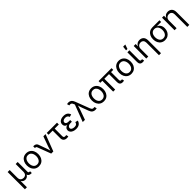

<svg xmlns="http://www.w3.org/2000/svg" viewBox="700 -3230 5904 5904"><g transform="rotate(-45 3652.0 -278.5)"><path d="M77.1 204.1V-545.9H165V-214.8Q165 -138.2 203.6 -104Q242.2 -69.8 297.4 -69.8Q353 -69.8 389.6 -104.2Q426.3 -138.7 426.3 -214.8V-545.9H514.2V-123.5Q514.2 -96.7 525.9 -86.2Q537.6 -75.7 566.9 -75.7H581.1V0H563.5Q453.6 0 432.6 -82Q418.5 -46.9 394.8 -27.3Q371.1 -7.8 345 0Q318.8 7.8 296.9 7.8Q265.6 7.8 226.8 -9.3Q188 -26.4 165 -73.7V204.1Z M885.3 11.7Q811 11.7 755.1 -23.4Q699.2 -58.6 668 -122.1Q636.7 -185.5 636.7 -269.5Q636.7 -355 668 -418.7Q699.2 -482.4 755.1 -517.6Q811 -552.7 885.3 -552.7Q960 -552.7 1016.1 -517.6Q1072.3 -482.4 1103.5 -418.7Q1134.8 -355 1134.8 -269.5Q1134.8 -185.5 1103.5 -122.1Q1072.3 -58.6 1016.1 -23.4Q960 11.7 885.3 11.7ZM885.3 -66.9Q940.4 -66.9 976.1 -95.2Q1011.7 -123.5 1028.8 -169.7Q1045.9 -215.8 1045.9 -269.5Q1045.9 -323.7 1028.8 -370.4Q1011.7 -417 976.1 -445.6Q940.4 -474.1 885.3 -474.1Q830.6 -474.1 795.4 -445.6Q760.3 -417 743.2 -370.6Q726.1 -324.2 726.1 -269.5Q726.1 -215.8 743.2 -169.7Q760.3 -123.5 795.4 -95.2Q830.6 -66.9 885.3 -66.9Z M1425.8 0 1259.8 -436.5Q1252 -458 1239.5 -466.1Q1227.1 -474.1 1204.6 -474.1H1192.4V-549.8H1207Q1258.3 -549.8 1292 -530.5Q1325.7 -511.2 1340.8 -469.2L1429.7 -222.2Q1442.4 -186.5 1452.4 -151.1Q1462.4 -115.7 1472.2 -81.5Q1481.4 -115.7 1491.5 -151.1Q1501.5 -186.5 1514.2 -222.2L1630.9 -545.9H1726.6L1518.1 0Z M2106.9 6.8Q2036.1 6.8 1996.6 -30.5Q1957 -67.9 1957 -134.8V-467.3H1777.3V-545.9H2223.6V-467.3H2044.9V-141.6Q2044.9 -105 2059.8 -88.1Q2074.7 -71.3 2108.9 -71.3Q2117.7 -71.3 2130.6 -73.2Q2143.6 -75.2 2154.3 -77.1L2171.9 -2.9Q2144 6.8 2106.9 6.8Z M2508.8 9.8Q2445.3 9.8 2394.8 -9.8Q2344.2 -29.3 2315.2 -64.7Q2286.1 -100.1 2286.1 -147.5Q2286.1 -170.4 2295.2 -194.8Q2304.2 -219.2 2327.9 -240.2Q2351.6 -261.2 2394.5 -272.9Q2354.5 -284.2 2333.5 -303.7Q2312.5 -323.2 2304.7 -346.4Q2296.9 -369.6 2296.9 -392.1Q2296.9 -467.8 2355.5 -510.3Q2414.1 -552.7 2507.3 -552.7Q2593.3 -552.7 2643.1 -517.1Q2692.9 -481.4 2710.9 -416.5L2627 -393.6Q2615.7 -431.6 2587.4 -453.4Q2559.1 -475.1 2506.8 -475.1Q2452.1 -475.1 2419.2 -451.7Q2386.2 -428.2 2386.2 -390.6Q2386.2 -357.9 2415.3 -337.4Q2444.3 -316.9 2502.4 -316.9H2567.9V-243.2H2502.4Q2445.3 -243.2 2412.1 -217Q2378.9 -190.9 2378.9 -153.3Q2378.9 -115.7 2415.3 -92.3Q2451.7 -68.8 2512.7 -68.8Q2571.3 -68.8 2597.4 -92Q2623.5 -115.2 2634.3 -159.7L2720.7 -140.1Q2705.1 -71.3 2652.8 -30.8Q2600.6 9.8 2508.8 9.8Z M2796.9 0 3006.3 -550.8 2995.1 -580.1Q2972.7 -638.2 2945.1 -651.1Q2917.5 -664.1 2876 -654.8L2867.2 -652.8L2844.7 -729Q2853 -732.9 2871.1 -736.1Q2889.2 -739.3 2909.2 -739.3Q2965.8 -739.3 3006.3 -709.2Q3046.9 -679.2 3072.3 -612.8L3249.5 -147.9Q3271.5 -90.3 3299.3 -76.7Q3327.1 -63 3368.7 -72.3L3377.4 -74.2L3399.9 1.5Q3392.1 4.9 3374.8 8.3Q3357.4 11.7 3335.4 11.7Q3279.3 11.7 3238.8 -18.3Q3198.2 -48.3 3173.3 -114.7L3095.2 -323.7Q3081.5 -360.8 3071.3 -395.5Q3061 -430.2 3051.3 -464.8Q3042 -430.7 3032 -395.3Q3022 -359.9 3009.3 -323.7L2893.1 0Z M3711.4 11.7Q3637.2 11.7 3581.3 -23.4Q3525.4 -58.6 3494.1 -122.1Q3462.9 -185.5 3462.9 -269.5Q3462.9 -355 3494.1 -418.7Q3525.4 -482.4 3581.3 -517.6Q3637.2 -552.7 3711.4 -552.7Q3786.1 -552.7 3842.3 -517.6Q3898.4 -482.4 3929.7 -418.7Q3960.9 -355 3960.9 -269.5Q3960.9 -185.5 3929.7 -122.1Q3898.4 -58.6 3842.3 -23.4Q3786.1 11.7 3711.4 11.7ZM3711.4 -66.9Q3766.6 -66.9 3802.2 -95.2Q3837.9 -123.5 3855 -169.7Q3872.1 -215.8 3872.1 -269.5Q3872.1 -323.7 3855 -370.4Q3837.9 -417 3802.2 -445.6Q3766.6 -474.1 3711.4 -474.1Q3656.7 -474.1 3621.6 -445.6Q3586.4 -417 3569.3 -370.6Q3552.2 -324.2 3552.2 -269.5Q3552.2 -215.8 3569.3 -169.7Q3586.4 -123.5 3621.6 -95.2Q3656.7 -66.9 3711.4 -66.9Z M4532.7 3.9Q4471.2 3.9 4440.9 -29.1Q4410.6 -62 4410.6 -121.1V-471.2H4208V0H4120.1V-471.2H4031.7V-545.9H4594.7V-471.2H4498.5V-143.1Q4498.5 -105 4507.6 -89.6Q4516.6 -74.2 4543.9 -74.2Q4558.1 -74.2 4565.4 -75.2Q4572.8 -76.2 4579.1 -78.1L4596.7 -4.4Q4585.9 -1.5 4569.1 1.2Q4552.2 3.9 4532.7 3.9Z M4906.2 11.7Q4832 11.7 4776.1 -23.4Q4720.2 -58.6 4689 -122.1Q4657.7 -185.5 4657.7 -269.5Q4657.7 -355 4689 -418.7Q4720.2 -482.4 4776.1 -517.6Q4832 -552.7 4906.2 -552.7Q4981 -552.7 5037.1 -517.6Q5093.3 -482.4 5124.5 -418.7Q5155.8 -355 5155.8 -269.5Q5155.8 -185.5 5124.5 -122.1Q5093.3 -58.6 5037.1 -23.4Q4981 11.7 4906.2 11.7ZM4906.2 -66.9Q4961.4 -66.9 4997.1 -95.2Q5032.7 -123.5 5049.8 -169.7Q5066.9 -215.8 5066.9 -269.5Q5066.9 -323.7 5049.8 -370.4Q5032.7 -417 4997.1 -445.6Q4961.4 -474.1 4906.2 -474.1Q4851.6 -474.1 4816.4 -445.6Q4781.2 -417 4764.2 -370.6Q4747.1 -324.2 4747.1 -269.5Q4747.1 -215.8 4764.2 -169.7Q4781.2 -123.5 4816.4 -95.2Q4851.6 -66.9 4906.2 -66.9Z M5406.2 3.9Q5344.7 3.9 5314.2 -29.1Q5283.7 -62 5283.7 -121.1V-545.9H5371.6V-143.1Q5371.6 -105.5 5380.6 -90.1Q5389.6 -74.7 5417 -74.7Q5431.2 -74.7 5438.5 -75.7Q5445.8 -76.7 5452.1 -78.6L5469.7 -4.4Q5458 -1 5440.9 1.5Q5423.8 3.9 5406.2 3.9ZM5297.4 -617.2 5314 -760.7H5408.2L5358.4 -617.2Z M5647 -327.1V0H5559.1V-545.9H5643.6L5644 -444.8Q5670.4 -502.9 5713.1 -527.8Q5755.9 -552.7 5811 -552.7Q5894 -552.7 5945.1 -501.5Q5996.1 -450.2 5996.1 -346.7V204.1H5907.7V-339.4Q5907.7 -402.3 5874.8 -438Q5841.8 -473.6 5784.7 -473.6Q5725.6 -473.6 5686.3 -435.3Q5647 -397 5647 -327.1Z M6372.6 11.7Q6298.3 11.7 6242.2 -23.7Q6186 -59.1 6155 -122.3Q6124 -185.5 6124 -269.5Q6124 -353.5 6155.3 -415.5Q6186.5 -477.5 6242.4 -511.7Q6298.3 -545.9 6372.6 -545.9H6677.2V-471.2H6485.4Q6548.8 -448.2 6585.4 -394.8Q6622.1 -341.3 6622.1 -256.8Q6622.1 -179.2 6590.8 -118.4Q6559.6 -57.6 6503.4 -22.9Q6447.3 11.7 6372.6 11.7ZM6372.6 -467.3Q6317.9 -467.3 6282.7 -440.4Q6247.6 -413.6 6230.5 -368.7Q6213.4 -323.7 6213.4 -269.5Q6213.4 -215.8 6230.5 -169.4Q6247.6 -123 6282.7 -95Q6317.9 -66.9 6372.6 -66.9Q6427.7 -66.9 6463.4 -95.2Q6499 -123.5 6516.1 -169.7Q6533.2 -215.8 6533.2 -269.5Q6533.2 -323.7 6516.1 -368.7Q6499 -413.6 6463.4 -440.4Q6427.7 -467.3 6372.6 -467.3Z M6877.9 -327.1V0H6790V-545.9H6874.5L6875 -444.8Q6901.4 -502.9 6944.1 -527.8Q6986.8 -552.7 7042 -552.7Q7125 -552.7 7176 -501.5Q7227.1 -450.2 7227.1 -346.7V204.1H7138.7V-339.4Q7138.7 -402.3 7105.7 -438Q7072.8 -473.6 7015.6 -473.6Q6956.5 -473.6 6917.2 -435.3Q6877.9 -397 6877.9 -327.1Z"/></g></svg>

Font: Inter
Style: Regular
Weight: 400
Designer: Rasmus Andersson
Foundry: rsms
Version: Version 4.001;git-9221beed3